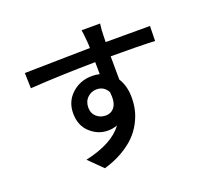

<svg xmlns="http://www.w3.org/2000/svg" viewBox="-141 -949 1259 1181"><g transform="rotate(-20 488.5 -358.5)"><path d="M627.9 -782.2Q622.1 -738.3 622.1 -707Q621.1 -696.3 621.1 -663.1H911.1L909.2 -565.4Q813.5 -570.3 620.1 -570.3Q621.1 -517.6 621.1 -418Q655.3 -364.3 655.3 -288.1Q655.3 -247.1 646.5 -208Q637.7 -168.9 615.7 -127.4Q593.8 -85.9 559.6 -51.3Q525.4 -16.6 472.2 14.2Q418.9 44.9 351.6 64.5L262.7 -23.4Q443.4 -63.5 510.7 -157.2Q481.4 -146.5 448.2 -146.5Q384.8 -146.5 334 -192.9Q283.2 -239.3 283.2 -319.3Q283.2 -396.5 337.9 -446.3Q392.6 -496.1 469.7 -496.1Q496.1 -496.1 519.5 -490.2Q519.5 -502.9 519 -529.3Q518.6 -555.7 518.6 -569.3Q287.1 -566.4 91.8 -553.7L88.9 -654.3Q149.4 -655.3 303.2 -658.2Q457 -661.1 517.6 -662.1Q517.6 -669.9 517.1 -685.1Q516.6 -700.2 515.6 -706.1Q509.8 -770.5 506.8 -782.2ZM382.8 -320.3Q382.8 -283.2 407.7 -260.7Q432.6 -238.3 467.8 -238.3Q506.8 -238.3 527.8 -269.5Q548.8 -300.8 541 -364.3Q517.6 -409.2 467.8 -409.2Q433.6 -409.2 408.2 -384.8Q382.8 -360.4 382.8 -320.3Z"/></g></svg>

Font: Min Sans SemiBold
Style: Regular
Weight: 600
Designer: Jinseong-Kim, NotoSansCJK, Nunito
Foundry: Jinseong-Kim
Version: Version 1.400;Glyphs 3.1.2 (3151)